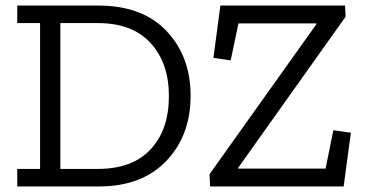

<svg xmlns="http://www.w3.org/2000/svg" viewBox="-20 -670 1319 690"><path d="M1215 0H735L733 -44L1117 -583V-586H837L809 -453L747 -462L772 -650H1220L1222 -610L836 -67V-64H1150L1178 -202L1241 -193ZM665 -326Q665 -183 577.5 -91.5Q490 0 336 0H42V-63H124V-587H42V-650H333Q492 -650 578.5 -558.5Q665 -467 665 -326ZM587 -325Q587 -443 521.5 -515Q456 -587 332 -587H197V-63H332Q456 -63 521.5 -133.5Q587 -204 587 -325Z"/></svg>

Font: Zilla Slab
Style: Regular
Weight: 400
Designer: Typotheque.com
Foundry: Typotheque type foundry
Version: Version 1.1; 2017; ttfautohint (v1.6)